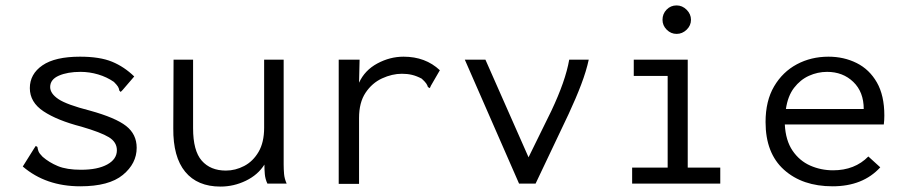

<svg xmlns="http://www.w3.org/2000/svg" viewBox="-20 -677 3340 708"><path d="M276 10Q149 10 64 -63L106 -130L112 -139L118 -135Q119 -127 122 -119Q125 -111 137 -99Q161 -78 193.5 -64.5Q226 -51 279 -51Q340 -51 375.5 -70.5Q411 -90 411 -123Q411 -153 381.5 -171Q352 -189 280 -210Q191 -233 140.5 -266.5Q90 -300 90 -352Q90 -404 136.5 -436Q183 -468 275 -468Q348 -468 393 -449.5Q438 -431 475 -395L432 -345L425 -338L420 -343Q419 -351 415 -357.5Q411 -364 400 -375Q374 -393 342 -402.5Q310 -412 277 -412Q229 -412 197 -398Q165 -384 165 -356Q165 -332 195.5 -311.5Q226 -291 312 -269Q406 -243 445 -212.5Q484 -182 484 -132Q484 -74 433 -32Q382 10 276 10Z M793 11Q708 11 663 -43.5Q618 -98 619 -204L620 -457H692V-204Q692 -121 724 -84.5Q756 -48 813 -48Q848 -48 880.5 -65Q913 -82 933.5 -117Q954 -152 954 -206V-457H1026V-71Q1026 -53 1027.5 -35.5Q1029 -18 1037 0H966Q958 -17 956.5 -35Q955 -53 955 -70Q931 -32 886.5 -10.5Q842 11 793 11Z M1229 -457H1306L1304 -372Q1325 -418 1371.5 -443Q1418 -468 1468 -468Q1549 -468 1602 -418L1569 -361L1565 -352L1558 -356Q1556 -363 1551.5 -369.5Q1547 -376 1535 -387Q1516 -397 1499 -401Q1482 -405 1462 -405Q1426 -405 1389 -388Q1352 -371 1328 -335Q1304 -299 1304 -242V1H1229Z M1894 0 1694 -457H1770L1929 -97L2013 -268Q2039 -323 2055.5 -370Q2072 -417 2079 -457H2151Q2142 -415 2123 -365Q2104 -315 2077 -257L1955 0Z M2311 0V-59H2442V-397H2317V-457H2516V-59H2636V0ZM2475 -552Q2454 -552 2438.5 -567.5Q2423 -583 2423 -604Q2423 -626 2438 -641.5Q2453 -657 2475 -657Q2496 -657 2512 -641Q2528 -625 2528 -604Q2528 -583 2512 -567.5Q2496 -552 2475 -552Z M3050 10Q2939 10 2871 -51Q2803 -112 2803 -227Q2803 -305 2834.5 -358.5Q2866 -412 2918.5 -440Q2971 -468 3035 -468Q3092 -468 3139 -444.5Q3186 -421 3213.5 -373Q3241 -325 3241 -251Q3241 -242 3240.5 -234Q3240 -226 3239 -218H2874Q2877 -159 2902.5 -121.5Q2928 -84 2967.5 -66.5Q3007 -49 3052 -49Q3132 -49 3182 -100L3226 -60Q3162 10 3050 10ZM2878 -275H3165Q3165 -338 3126.5 -375Q3088 -412 3030 -412Q2995 -412 2963 -397.5Q2931 -383 2908 -353Q2885 -323 2878 -275Z"/></svg>

Font: Inconsolata SemiExpanded
Style: Regular
Weight: 400
Width: 6
Monospace: yes
Designer: Raph Levien, Cyreal, Brenton Simpson
Foundry: Raph Levien, Cyreal, Google
Version: Version 3.000; ttfautohint (v1.8.2.53-6de2)